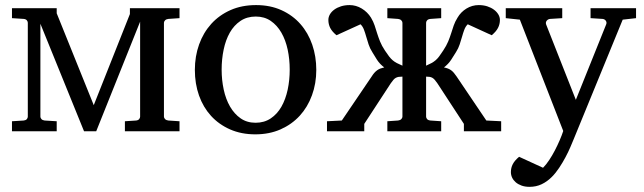

<svg xmlns="http://www.w3.org/2000/svg" viewBox="-20 -514 2521 752"><path d="M469.2 0V-39.1L513.2 -42Q521.5 -43 525.1 -47.6Q528.8 -52.2 528.8 -57.1V-429.2L356.9 0H309.1L138.2 -420.9V-57.1Q138.2 -52.2 142.3 -47.6Q146.5 -43 154.8 -42L202.1 -39.1V0H26.9V-39.1L73.2 -42Q81.5 -43 85.2 -47.6Q88.9 -52.2 88.9 -57.1V-424.8Q88.9 -429.7 85.2 -434.3Q81.5 -439 73.2 -439.9L26.9 -442.9V-481.9H202.1V-461.9L347.2 -102.1L488.8 -459V-481.9H683.1V-442.9L639.2 -439.9Q630.9 -439 626.5 -434.3Q622.1 -429.7 622.1 -424.8V-57.1Q622.1 -52.2 626.5 -47.6Q630.9 -43 639.2 -42L683.1 -39.1V0Z M1114.7 -241.2Q1114.7 -282.2 1106.7 -319.8Q1098.6 -357.4 1082 -386.2Q1065.4 -415 1040.5 -432.1Q1015.6 -449.2 981.9 -449.2Q947.3 -449.2 921.9 -432.1Q896.5 -415 880.1 -386.2Q863.8 -357.4 856 -319.8Q848.1 -282.2 848.1 -241.2Q848.1 -200.7 856.2 -163.1Q864.3 -125.5 880.9 -96.7Q897.5 -67.9 922.4 -50.5Q947.3 -33.2 981 -33.2Q1015.1 -33.2 1040.5 -50.3Q1065.9 -67.4 1082.3 -96.2Q1098.6 -125 1106.7 -162.6Q1114.7 -200.2 1114.7 -241.2ZM1218.8 -240.2Q1218.8 -187 1201.9 -140.9Q1185.1 -94.7 1154.1 -60.8Q1123 -26.9 1078.9 -7.3Q1034.7 12.2 980 12.2Q925.3 12.2 881.3 -7.1Q837.4 -26.4 806.6 -60.1Q775.9 -93.8 759.5 -139.9Q743.2 -186 743.2 -240.2Q743.2 -293.5 759.8 -339.8Q776.4 -386.2 807.6 -420.7Q838.9 -455.1 883.1 -474.6Q927.2 -494.1 982.9 -494.1Q1038.6 -494.1 1082.5 -474.1Q1126.5 -454.1 1156.7 -419.7Q1187 -385.3 1202.9 -339.1Q1218.8 -293 1218.8 -240.2Z M1796.9 0V-28.8L1692.9 -188Q1687.5 -195.8 1683.1 -200.9Q1678.7 -206.1 1673.8 -209Q1668.9 -211.9 1663.1 -212.9Q1657.2 -213.9 1648.9 -213.9V-57.1Q1648.9 -52.2 1652.8 -47.6Q1656.7 -43 1666 -42L1708 -39.1V0H1497.1V-39.1L1539.1 -42Q1547.4 -43 1551.8 -47.6Q1556.2 -52.2 1556.2 -57.1V-213.9Q1547.4 -213.9 1541.3 -212.9Q1535.2 -211.9 1530 -209Q1524.9 -206.1 1520.5 -200.9Q1516.1 -195.8 1510.7 -188L1406.7 -28.8V0H1260.7V-39.1L1318.8 -42L1436 -214.8Q1440.9 -222.7 1446 -228.5Q1451.2 -234.4 1456.8 -238.5Q1462.4 -242.7 1469.2 -245.4Q1476.1 -248 1484.9 -250Q1467.8 -262.7 1456.5 -280Q1445.3 -297.4 1438 -310.1Q1428.7 -324.7 1423.6 -340.3Q1418.5 -356 1414.3 -370.6Q1410.2 -385.3 1405.5 -397.7Q1400.9 -410.2 1392.1 -418.9L1297.9 -376Q1280.8 -390.1 1273.4 -404.5Q1266.1 -418.9 1266.1 -436Q1266.1 -447.3 1272.2 -457.8Q1278.3 -468.3 1289.3 -476.3Q1300.3 -484.4 1315.7 -489.3Q1331.1 -494.1 1349.1 -494.1Q1374.5 -494.1 1397 -480.5Q1419.4 -466.8 1433.1 -444.8Q1442.4 -429.2 1447.3 -414.3Q1452.1 -399.4 1457 -383.8Q1461.9 -368.2 1468.5 -351.6Q1475.1 -335 1487.8 -315.9Q1497.1 -301.8 1503.9 -293Q1510.7 -284.2 1517.8 -278.1Q1524.9 -272 1533.7 -267.3Q1542.5 -262.7 1556.2 -256.8V-424.8Q1556.2 -429.7 1551.8 -434.3Q1547.4 -439 1539.1 -439.9L1497.1 -442.9V-481.9H1708V-442.9L1666 -439.9Q1656.7 -439 1652.8 -434.3Q1648.9 -429.7 1648.9 -424.8V-256.8Q1662.1 -262.7 1670.7 -267.3Q1679.2 -272 1686.3 -278.1Q1693.4 -284.2 1700 -293Q1706.5 -301.8 1715.8 -315.9Q1728.5 -335 1735.4 -351.6Q1742.2 -368.2 1747.1 -383.8Q1752 -399.4 1757.1 -414.3Q1762.2 -429.2 1772 -444.8Q1784.7 -466.8 1806.9 -480.5Q1829.1 -494.1 1855 -494.1Q1873 -494.1 1888.2 -489.3Q1903.3 -484.4 1914.3 -476.3Q1925.3 -468.3 1931.6 -457.8Q1938 -447.3 1938 -436Q1938 -418.9 1930.4 -404.5Q1922.9 -390.1 1905.8 -376L1812 -418.9Q1803.2 -410.2 1798.6 -397.7Q1793.9 -385.3 1789.8 -370.6Q1785.6 -356 1780.5 -340.3Q1775.4 -324.7 1766.1 -310.1Q1758.3 -297.4 1747.1 -280Q1735.8 -262.7 1718.8 -250Q1728 -248 1734.9 -245.4Q1741.7 -242.7 1747.3 -238.5Q1752.9 -234.4 1757.8 -228.5Q1762.7 -222.7 1768.1 -214.8L1884.8 -42L1942.9 -39.1V0Z M2418.9 -437 2227.1 30.8Q2222.2 43 2214.1 61.8Q2206.1 80.6 2195.1 101.3Q2184.1 122.1 2170.4 142.8Q2156.7 163.6 2141.1 179.2Q2123 197.3 2101.6 207.5Q2080.1 217.8 2054.2 217.8Q2036.6 217.8 2022.9 212.9Q2009.3 208 2000 200Q1990.7 191.9 1985.8 181.6Q1981 171.4 1981 160.2Q1981 143.1 1988.5 128.7Q1996.1 114.3 2013.2 100.1L2106.9 143.1Q2119.1 130.9 2131.1 112.8Q2143.1 94.7 2153.3 75Q2163.6 55.2 2172.1 35.4Q2180.7 15.6 2186 -1L2016.1 -437L1960.9 -442.9V-481.9H2182.1V-442.9L2134.3 -439.9Q2126 -439 2121.1 -432.6Q2116.2 -426.3 2119.1 -418L2235.4 -123L2354 -418Q2357.4 -425.8 2353 -432.4Q2348.6 -439 2340.3 -439.9L2293 -442.9V-481.9H2471.2V-442.9Z"/></svg>

Font: Charis SIL Cyr
Style: Regular
Weight: 400
Foundry: SIL International
Version: Version 5.000